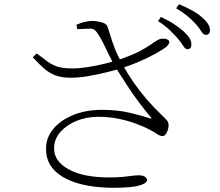

<svg xmlns="http://www.w3.org/2000/svg" viewBox="-20 -844 1040 909"><path d="M867 -611Q857 -611 847 -627.5Q837 -644 820 -664Q804 -682 782 -703Q760 -724 728 -744L742 -764Q780 -746 806 -728.5Q832 -711 850 -695Q869 -677 877.5 -663Q886 -649 886 -633Q886 -622 881 -616.5Q876 -611 867 -611ZM515 45Q456 45 399.5 35.5Q343 26 297.5 4.5Q252 -17 225 -52.5Q198 -88 198 -140Q198 -193 233 -234.5Q268 -276 328 -300Q388 -324 462 -324Q536 -324 594.5 -310Q653 -296 689 -284Q702 -280 694 -289Q664 -324 635.5 -362.5Q607 -401 580 -442.5Q553 -484 526 -527Q509 -557 495 -586Q481 -615 468 -641.5Q455 -668 440 -689Q427 -709 408 -708.5Q389 -708 346 -706L342 -727Q368 -738 386.5 -741.5Q405 -745 416 -745Q437 -745 460.5 -738.5Q484 -732 488 -720Q495 -701 503 -674Q511 -647 524 -613.5Q537 -580 559 -541Q582 -498 611 -456Q640 -414 674 -374.5Q708 -335 745 -300Q763 -283 770 -274.5Q777 -266 778 -255Q779 -243 775 -230Q771 -217 764.5 -208.5Q758 -200 750 -200Q737 -200 725.5 -208.5Q714 -217 694 -227Q663 -244 624 -258.5Q585 -273 540 -282Q495 -291 445 -291Q388 -291 340.5 -271Q293 -251 264.5 -217.5Q236 -184 236 -141Q236 -80 305.5 -42Q375 -4 496 -4Q536 -4 561 -6.5Q586 -9 603.5 -11.5Q621 -14 637 -14Q656 -14 666 -7.5Q676 -1 676 8Q676 24 639 34.5Q602 45 515 45ZM314 -476Q273 -476 244 -486.5Q215 -497 190 -518.5Q165 -540 135 -573L154 -591Q184 -568 206 -552Q228 -536 254 -528Q280 -520 321 -520Q353 -520 393 -526Q433 -532 472 -541.5Q511 -551 539 -560Q601 -581 636 -599Q671 -617 690.5 -631Q710 -645 726 -654Q739 -662 755.5 -661Q772 -660 779 -652Q784 -645 779.5 -637Q775 -629 766 -621Q750 -609 718 -591Q686 -573 644 -554.5Q602 -536 555 -521Q526 -512 483.5 -501.5Q441 -491 396.5 -483.5Q352 -476 314 -476ZM955 -679Q943 -679 933.5 -695Q924 -711 907 -730Q889 -750 868 -767.5Q847 -785 814 -805L828 -824Q865 -808 892 -793Q919 -778 935 -763Q956 -745 965 -730.5Q974 -716 974 -701Q974 -690 969 -684.5Q964 -679 955 -679Z"/></svg>

Font: Noto Serif JP ExtraLight ExtraLight
Style: Regular
Weight: 250
Version: Version 2.003-H1;hotconv 1.1.1;makeotfexe 2.6.0